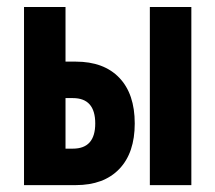

<svg xmlns="http://www.w3.org/2000/svg" viewBox="-20 -538 626 558"><path d="M49.8 0V-517.6H170.4V-358.9H200.2Q281.7 -358.9 326.7 -312Q371.6 -265.1 371.6 -179.2Q371.6 -93.8 326.7 -46.9Q281.7 0 200.2 0ZM415.5 0V-517.6H536.1V0ZM170.4 -106H191.9Q256.8 -106 256.8 -179.2Q256.8 -252.9 191.9 -252.9H170.4Z"/></svg>

Font: Cascadia Mono NF SemiBold
Style: Regular
Weight: 600
Monospace: yes
Designer: Aaron Bell
Foundry: Saja Typeworks
Version: Version 2404.023; ttfautohint (v1.8.4)